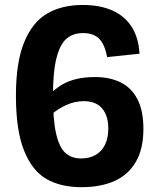

<svg xmlns="http://www.w3.org/2000/svg" viewBox="-20 -762 660 793"><path d="M556.2 -540.1 422.3 -526.3Q416.1 -559.5 404.9 -580.9Q393.8 -602.3 373.8 -613.9Q353.8 -625.4 322.8 -625.4Q282.1 -625.4 255 -602.5Q228 -579.7 213.4 -522.8Q198.8 -465.9 198.8 -365.8Q198.8 -266.5 211.7 -210.2Q224.5 -153.9 249.8 -130.7Q275 -107.5 315.2 -107.5Q349.4 -107.5 374.7 -121.9Q400 -136.3 413.7 -164.3Q427.3 -192.2 427.3 -231Q427.3 -283.8 402 -314Q376.6 -344.2 326.3 -344.2Q288.5 -344.2 253.3 -328Q218.2 -311.8 190.3 -287.5Q162.4 -263.1 140.4 -235.6L127.6 -303.2Q159.8 -356.1 217.4 -399.9Q274.9 -443.8 371.5 -443.8Q434.2 -443.8 478.9 -421.4Q523.7 -399 548 -351.5Q572.3 -303.9 572.3 -229.9Q572.3 -146.9 541 -93.4Q509.8 -39.9 452.8 -14.4Q395.9 11.1 316.4 11.1Q231.5 11.1 172.5 -22.4Q113.5 -55.8 79.7 -139.2Q45.8 -222.5 45.8 -367.3Q45.8 -504.3 79.7 -587.2Q113.5 -670.1 174.4 -705.8Q235.3 -741.5 321.6 -741.5Q392.7 -741.5 443.9 -718.8Q495.1 -696.1 523.8 -651.2Q552.5 -606.4 556.2 -540.1Z"/></svg>

Font: Monaspace Neon Var ExtraLight
Style: Regular
Weight: 200
Designer: Riley Cran and the Lettermatic Team
Version: Version 1.200 (Monaspace Neon Var)